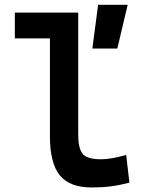

<svg xmlns="http://www.w3.org/2000/svg" viewBox="-20 -786 626 815"><path d="M370.1 9.8Q275.4 9.8 233.6 -42Q191.9 -93.8 191.9 -207.5V-623H43V-732.4H312V-212.4Q312 -158.7 329.8 -134.3Q347.7 -109.9 409.2 -109.9Q451.2 -109.9 515.6 -128.4L529.3 -10.7Q488.8 0 451.2 4.9Q413.6 9.8 370.1 9.8ZM372.1 -580.1 396.5 -765.6H522L478 -580.1Z"/></svg>

Font: CaskaydiaCove NFP SemiBold
Style: Regular
Weight: 600
Designer: Aaron Bell
Foundry: Saja Typeworks
Version: Version 2111.001; VTT 6.35;Nerd Fonts 3.1.1